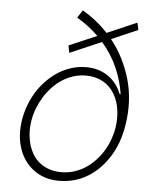

<svg xmlns="http://www.w3.org/2000/svg" viewBox="-55 -819 697 876"><g transform="rotate(5 294.0 -381.0)"><path d="M56.1 -252.5Q68.9 -326.3 109 -388.1Q127.8 -415.8 151.5 -439.3Q175.1 -462.7 202.8 -479.8Q230.5 -496.8 261.9 -506.4Q293.3 -516 327.8 -516Q358 -516 383.3 -508Q408.7 -500 429.2 -485.6Q449.6 -471.2 464.7 -451.2Q479.8 -431.1 489.3 -406.6H494Q484.4 -468.8 459.2 -526.5Q433.9 -584.2 388.8 -636.7L244 -574.2L237.6 -607.6L364.7 -662.3Q343 -683.9 318.4 -702.6Q293.7 -721.2 266 -737.6L288.7 -772.7Q354.4 -734.7 405.2 -679.7L541.9 -738.6L549 -705.6L428.3 -653.4Q489.3 -577.4 518.1 -477.6Q546.2 -380 528.1 -267.4Q514.2 -181.1 473.4 -118.6Q431.5 -54.7 374.1 -21.7Q316.8 11.4 247.9 11.4Q213.4 11.4 185 2.5Q156.6 -6.4 132.8 -23.8Q109 -41.2 91.8 -65.2Q74.6 -89.1 64.6 -118.3Q54.7 -147.4 52.4 -181.3Q50.1 -215.2 56.1 -252.5ZM104.8 -139.6Q112.6 -114 125.9 -93.6Q139.2 -73.2 158.2 -58.8Q177.2 -44.4 201.3 -36.6Q225.5 -28.8 254.6 -28.8Q285.2 -28.8 312.5 -37.3Q339.8 -45.8 363.8 -61.1Q387.8 -76.3 407.8 -97.3Q427.9 -118.3 443.2 -142.9Q458.5 -167.6 468.8 -195Q479 -222.3 483.7 -250.4Q488.6 -281.6 487.2 -309.8Q485.8 -338.1 478.7 -363.6Q471.2 -389.6 457.9 -410.5Q444.6 -431.5 425.8 -446.4Q407 -461.3 382.6 -469.5Q358.3 -477.6 328.8 -477.6Q298.7 -477.6 271.3 -468.8Q244 -459.9 220 -444.2Q196 -428.6 176 -407.1Q155.9 -385.7 140.4 -360.6Q125 -335.6 114.3 -308.1Q103.7 -280.5 99.1 -252.5Q89.1 -194.2 104.8 -139.6Z"/></g></svg>

Font: Inter P Extra Light
Style: Italic
Weight: 200
Italic angle: 9.39999°
Designer: Rasmus Andersson
Foundry: rsms
Version: Version 3.018;git-588b23468